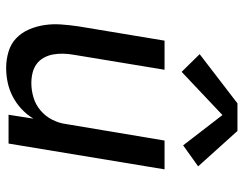

<svg xmlns="http://www.w3.org/2000/svg" viewBox="-106 -698 811 640"><g transform="rotate(90 300.0 -377.5)"><path d="M206 8Q178 8 151.5 0Q125 -8 106.5 -26Q88 -44 77.5 -68.5Q67 -93 63 -120Q59 -147 61 -175Q63 -203 67 -231L115 -520H212L162 -217Q159 -200 158.5 -182.5Q158 -165 161 -148.5Q164 -132 172 -117.5Q180 -103 193 -93.5Q206 -84 222.5 -80Q239 -76 257 -76Q280 -76 304 -83Q328 -90 347.5 -106.5Q367 -123 378.5 -145.5Q390 -168 393 -192L448 -520H544L458 0H362L375 -83Q362 -61 342.5 -43Q323 -25 300.5 -13.5Q278 -2 254 3Q230 8 206 8ZM219 -577 160 -637 324 -763H416L534 -632L464 -582L363 -713Z"/></g></svg>

Font: Iosevka SS04 Md Ex Obl
Style: Regular
Weight: 500
Width: 7
Italic angle: -9°
Monospace: yes
Designer: Belleve Invis
Foundry: Belleve Invis
Version: Version 19.0.0; ttfautohint (v1.8.4)